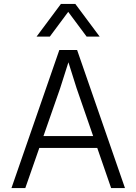

<svg xmlns="http://www.w3.org/2000/svg" viewBox="-20 -951 690 971"><path d="M141 -203V-263H513V-203ZM280 -698H370L612 0H542L367 -506L326 -636L284 -504L108 0H38ZM165 -766 288 -931H361L484 -766H418L325 -891L232 -766Z"/></svg>

Font: Azeret Mono ExtraLight
Style: Regular
Weight: 250
Designer: Martin Vácha
Foundry: Displaay
Version: Version 1.002